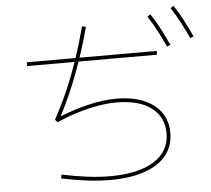

<svg xmlns="http://www.w3.org/2000/svg" viewBox="-59 -914 1117 1016"><g transform="rotate(-5 500.0 -405.5)"><path d="M485 39Q429 39 364 31Q299 23 227 8L232 -12Q303 3 366.5 11Q430 19 485 19Q638 19 721 -33.5Q804 -86 804 -182Q804 -268 738.5 -317.5Q673 -367 554 -367Q506 -367 452.5 -357.5Q399 -348 344 -331Q289 -314 235 -290L222 -304Q260 -373 293.5 -449.5Q327 -526 355.5 -610Q384 -694 408 -785L428 -779Q393 -649 349.5 -534.5Q306 -420 253 -319Q329 -350 407.5 -368.5Q486 -387 554 -387Q639 -387 699 -362Q759 -337 791.5 -291.5Q824 -246 824 -182Q824 -112 784 -62.5Q744 -13 668 13Q592 39 485 39ZM100 -600V-620H790V-600ZM847 -638Q827 -681 805 -723Q783 -765 757 -805L773 -816Q801 -775 823 -732Q845 -689 865 -646ZM973 -672Q953 -715 931 -757Q909 -799 883 -839L899 -850Q927 -809 949 -766Q971 -723 991 -680Z"/></g></svg>

Font: Murecho Thin Thin
Style: Regular
Weight: 250
Version: Version 1.010